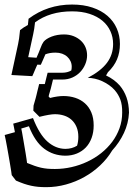

<svg xmlns="http://www.w3.org/2000/svg" viewBox="-68 -709 588 825"><path d="M-17.6 43.5Q-18.1 39.1 -20 26.1Q-22 13.2 -24.9 -4.2Q-27.8 -21.5 -31.2 -41Q-34.7 -60.5 -37.8 -78.1Q-41 -95.7 -43.7 -109.4Q-46.4 -123 -47.9 -128.9L-3.9 -141.1Q-6.3 -153.8 -8.3 -163.6Q-10.3 -173.3 -11.2 -177.7L73.7 -201.7Q101.1 -131.3 136 -100.6Q170.9 -69.8 212.4 -69.3Q241.2 -69.3 263.2 -83Q268.6 -100.6 268.6 -121.1Q268.6 -145.5 260.7 -163.8Q252.9 -182.1 239.3 -194.3Q225.6 -206.5 207.3 -212.4Q189 -218.3 168 -218.3Q146.5 -218.3 101.6 -207L75.2 -233.4L76.2 -255.4L85.4 -287.6Q86.9 -293 88.9 -301.5Q90.8 -310.1 93 -318.8Q95.2 -327.6 97.2 -335.4Q99.1 -343.3 100.1 -347.7H124.5Q126 -353.5 127.7 -360.6Q129.4 -367.7 131.1 -374.5Q132.8 -381.3 134.3 -387.2Q135.7 -393.1 136.7 -396.5H199.7Q221.7 -396.5 238.3 -406.2Q240.2 -413.6 240.2 -422.4Q240.2 -435.1 235.1 -446Q230 -457 220.9 -465.3Q211.9 -473.6 199 -478.3Q186 -482.9 170.4 -482.9Q157.7 -482.9 146.7 -481Q135.7 -479 127 -475.6Q125 -470.7 122.3 -464.6Q119.6 -458.5 116.9 -452.1Q114.3 -445.8 111.6 -440.2Q108.9 -434.6 107.4 -430.7L92.3 -431.2Q90.3 -426.8 87.4 -420.2Q84.5 -413.6 81.5 -406.5Q78.6 -399.4 75.7 -392.8Q72.8 -386.2 70.8 -381.8L-19 -386.7L9.8 -520Q14.2 -538.1 18.1 -579.6Q34.2 -592.3 51.8 -601.6Q52.7 -607.9 53.2 -614.5Q53.7 -621.1 54.7 -628.4Q136.2 -689.5 241.7 -689.5Q291 -689.5 329.3 -676.5Q367.7 -663.6 393.8 -640.9Q419.9 -618.2 433.6 -587.2Q447.3 -556.2 447.3 -520Q447.3 -483.4 434.8 -453.9Q422.4 -424.3 395.5 -398.4Q393.6 -395 391.8 -391.6Q390.1 -388.2 387.7 -384.8Q422.9 -368.2 446.8 -341.3Q465.3 -319.3 475.6 -290.5Q485.8 -261.7 486.3 -225.1Q483.9 -178.7 464.6 -137.7Q445.3 -96.7 414.1 -62.5Q393.1 -27.3 362.3 1.7Q331.5 30.8 294.4 51.5Q257.3 72.3 215.6 83.7Q173.8 95.2 131.3 95.2Q111.8 95.2 96.2 93.8Q80.6 92.3 65.7 89.1Q50.8 85.9 35.2 80.6Q19.5 75.2 0.5 66.9ZM48.3 -8.8Q65.9 -1.5 80.1 3.4Q94.2 8.3 107.9 11.5Q121.6 14.6 136 15.9Q150.4 17.1 168 17.1Q204.1 17.1 239.5 9Q274.9 1 307.1 -14.2Q339.4 -29.3 366.7 -51Q394 -72.8 414.1 -99.6Q434.1 -126.5 445.6 -158.2Q457 -189.9 457 -225.1Q457.5 -258.3 449.2 -280.8Q440.9 -303.2 424.8 -321.8Q414.6 -333.5 400.6 -343.3Q386.7 -353 371.3 -360.1Q356 -367.2 339.8 -370.8Q323.7 -374.5 309.1 -374.5Q365.2 -403.8 391.6 -439Q418 -474.1 418 -520Q418 -549.8 406.2 -575.4Q394.5 -601.1 372.1 -619.9Q349.6 -638.7 316.9 -649.4Q284.2 -660.2 241.7 -660.2Q146 -660.2 82.5 -612.8Q81.1 -598.6 79.1 -585.9Q77.1 -573.2 74.7 -562.5L53.2 -463.4L88.9 -460.9Q99.6 -484.9 106 -502.4Q112.3 -520 119.1 -529.3Q129.9 -542.5 153.8 -551.8Q177.7 -561 207 -561Q229 -561 247.3 -554Q265.6 -546.9 278.8 -534.9Q292 -522.9 299.1 -506.6Q306.2 -490.2 306.2 -471.2Q306.2 -451.7 298.3 -432.9Q290.5 -414.1 276.6 -399.4Q262.7 -384.8 243.2 -376Q223.6 -367.2 199.7 -367.2H159.7L150.4 -329.1L142.1 -300.3L141.1 -293.9L147 -288.1Q180.2 -296.4 204.6 -296.4Q231.9 -296.4 255.6 -288.6Q279.3 -280.8 296.9 -265.1Q314.5 -249.5 324.5 -225.8Q334.5 -202.1 334.5 -169.9Q334.5 -140.6 325.7 -116.5Q316.9 -92.3 300.8 -75.4Q284.7 -58.6 262.2 -49.3Q239.7 -40 212.4 -40Q161.1 -40.5 121.8 -70.1Q82.5 -99.6 56.2 -166.5L23.4 -156.7Q24.4 -152.3 26.6 -140.9Q28.8 -129.4 31.2 -114.5Q33.7 -99.6 36.6 -82.8Q39.6 -65.9 42 -51Q44.4 -36.1 46.1 -24.7Q47.9 -13.2 48.3 -8.8Z"/></svg>

Font: XB Kayhan Sayeh
Style: Regular
Weight: 700
Designer: Behnam
Foundry: Irmug
Version: Version 7.300 2009